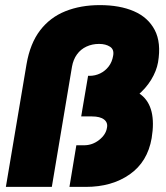

<svg xmlns="http://www.w3.org/2000/svg" viewBox="-20 -732 649 752"><path d="M3 0 84 -481Q98 -562 137 -613Q176 -664 236 -688Q296 -712 371 -712Q449 -712 504.5 -688Q560 -664 586 -614.5Q612 -565 599 -488Q593 -454 572 -419.5Q551 -385 516.5 -356.5Q482 -328 438 -311Q394 -294 343 -294H301L325 -435H331Q353 -435 372.5 -444.5Q392 -454 405.5 -471.5Q419 -489 423 -513Q428 -538 411 -549Q394 -560 368 -560Q341 -560 318.5 -549.5Q296 -539 281.5 -519Q267 -499 262 -471L183 0ZM252 0 279 -163H309Q342 -163 368.5 -184Q395 -205 399 -232Q403 -252 387.5 -264Q372 -276 340 -276H298L321 -409H325Q472 -409 533 -360.5Q594 -312 574 -191Q558 -98 488 -49Q418 0 316 0Z"/></svg>

Font: Figtree Black
Style: Italic
Weight: 900
Italic angle: -9.5°
Foundry: Erik Kennedy
Version: Version 2.001;gftools[0.9.30]